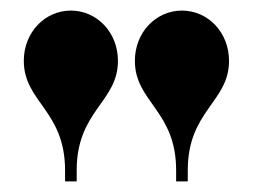

<svg xmlns="http://www.w3.org/2000/svg" viewBox="-20 -730 478 363"><path d="M125 -408C125 -521 203 -537 203 -615C203 -669 163 -710 114 -710C65 -710 25 -669 25 -615C25 -537 103 -521 103 -408V-387H125ZM335 -408C335 -521 413 -537 413 -615C413 -669 373 -710 324 -710C275 -710 235 -669 235 -615C235 -537 313 -521 313 -408V-387H335Z"/></svg>

Font: Ouroboros
Style: Regular
Weight: 400
Designer: Ariel Martín Pérez
Foundry: Velvetyne Type Foundry
Version: Version 2.001;hotconv 1.0.109;makeotfexe 2.5.65596